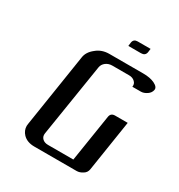

<svg xmlns="http://www.w3.org/2000/svg" viewBox="-133 -622 665 714"><g transform="rotate(30 199.0 -265.5)"><path d="M53.2 -52.7Q53.2 -55.2 54.2 -62L103 -375Q106.4 -399.9 130.9 -418.9Q153.3 -438 186 -438H331.1Q361.3 -438 380.4 -428.7Q400.4 -418.9 397.9 -405.8Q395.5 -392.6 382.8 -383.8Q369.6 -375 356.9 -375H320.8Q323.2 -388.2 313.5 -397Q304.2 -405.8 289.1 -405.8H216.8Q201.2 -405.8 189.5 -397Q178.2 -388.2 175.8 -375L126 -62Q124 -48.3 132.8 -39.6Q141.6 -30.8 157.2 -30.8H266.1L297.9 -232.9Q300.8 -250 318.8 -250H373L338.9 -30.8Q336.4 -16.1 324.2 -8.8Q311 0 297.9 0H116.2Q85 0 67.4 -18.1Q53.2 -33.2 53.2 -52.7ZM231.9 -499 233.9 -515.1Q236.8 -530.8 253.9 -530.8H309.1L307.1 -515.1Q304.2 -499 286.1 -499Z"/></g></svg>

Font: Hhenum
Style: Italic
Weight: 400
Designer: T. Christopher White
Version: Version 1.0